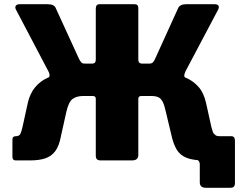

<svg xmlns="http://www.w3.org/2000/svg" viewBox="-20 -762 1175 912"><path d="M958 130Q929 130 929 104V18Q929 9 924 3Q919 -3 908 -6L996 -128Q1000 -122 1005.5 -118.5Q1011 -115 1023 -115H1079Q1096 -115 1096 -93V107Q1096 119 1091 124.5Q1086 130 1072 130ZM55 0Q39 0 39 -17V-100Q39 -115 55 -115Q71 -115 76.5 -125.5Q82 -136 87 -159L112 -273Q122 -317 146 -346.5Q170 -376 205 -392Q240 -408 284 -410L356 -460H419Q435 -460 435 -479V-721Q435 -742 453 -742H620Q637 -742 637 -723V-479Q637 -460 654 -460H716L788 -410Q824 -408 859.5 -394Q895 -380 921.5 -351Q948 -322 959 -272L984 -159Q990 -136 995.5 -125.5Q1001 -115 1016 -115Q1033 -115 1033 -100V-17Q1033 0 1016 0H951Q897 0 866 -12.5Q835 -25 819 -52Q803 -79 794 -121L768 -230Q761 -263 752.5 -279Q744 -295 731.5 -300.5Q719 -306 698 -306H652Q637 -306 637 -293V-26Q637 0 607 0H460Q446 0 440.5 -5.5Q435 -11 435 -23V-293Q435 -306 421 -306H375Q345 -306 325.5 -292.5Q306 -279 295 -230L269 -113Q261 -70 243.5 -45.5Q226 -21 197 -10.5Q168 0 121 0ZM390 -374 211 -395Q216 -398 215.5 -406Q215 -414 210 -423L56 -716Q50 -727 55 -734.5Q60 -742 74 -742H206Q238 -742 245 -723L356 -481Q362 -470 367 -465Q372 -460 382 -460ZM683 -374 691 -460Q700 -460 705.5 -465Q711 -470 716 -481L826 -723Q834 -742 865 -742H998Q1013 -742 1017.5 -735.5Q1022 -729 1016 -716L861 -423Q857 -414 855.5 -406Q854 -398 859 -395Z"/></svg>

Font: Libre Franklin ExtraBold
Style: Regular
Weight: 800
Designer: Pablo Impallari, Rodrigo Fuenzalida, Nhung Nguyen
Foundry: Impallari Type
Version: Version 3.000